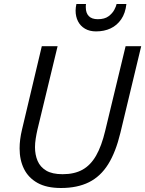

<svg xmlns="http://www.w3.org/2000/svg" viewBox="-20 -924 726 960"><path d="M285 16Q213 16 167.5 -9.5Q122 -35 100 -79.5Q78 -124 78 -182Q78 -204 81 -227.5Q84 -251 90 -276L189 -693H268L167 -275Q162 -253 158.5 -230.5Q155 -208 155 -188Q155 -150 168 -119.5Q181 -89 211 -71Q241 -53 293 -53Q352 -53 392.5 -75.5Q433 -98 460.5 -146Q488 -194 506 -270L608 -693H686L582 -260Q559 -164 521 -103Q483 -42 425 -13Q367 16 285 16ZM460 -767Q428 -767 405 -780.5Q382 -794 370 -817.5Q358 -841 358 -871Q358 -878 359 -886.5Q360 -895 362 -904H410Q409 -900 409 -895.5Q409 -891 409 -887Q409 -859 424 -843.5Q439 -828 469 -828Q503 -828 522.5 -842.5Q542 -857 551.5 -875Q561 -893 563 -904H612Q607 -858 586 -827.5Q565 -797 533 -782Q501 -767 460 -767Z"/></svg>

Font: Ubuntu Sans
Style: Italic
Weight: 400
Italic angle: -13.5°
Designer: Dalton Maag Ltd
Foundry: Dalton Maag Ltd
Version: Version 1.006